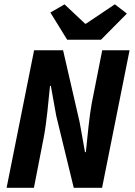

<svg xmlns="http://www.w3.org/2000/svg" viewBox="-20 -890 640 910"><path d="M11.3 0H140.8L188.2 -243.5C200.2 -306.5 210.2 -411.9 217 -483H221L246.5 -341.2L329.5 0H463.8L594.1 -651.7H464.5L414.7 -399.8C405.2 -350.6 393.5 -237.6 386.9 -169H382.9L357.5 -310.5L279 -651.7H141.6L11.3 0ZM298.4 -701.7H458.6L581.4 -825.7L524.3 -869.6L387.4 -777.6H383.4L285.9 -869.3L218.8 -830.6L298.4 -701.7Z"/></svg>

Font: Source Code Variable
Style: Italic
Weight: 400
Italic angle: -11°
Monospace: yes
Designer: Paul D. Hunt, Teo Tuominen
Foundry: Adobe Systems Incorporated
Version: Version 1.005;PS 1.0;hotconv 16.6.54;makeotf.lib2.5.65590